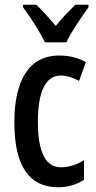

<svg xmlns="http://www.w3.org/2000/svg" viewBox="-20 -786 406 816"><path d="M171 -606H262C283 -651 327 -715 356 -755V-766H300C269 -735 249 -715 217 -676C188 -710 158 -744 134 -766H78V-755C111 -711 151 -648 171 -606ZM229 10C264 10 307 -1 337 -22V-105C304 -85 271 -75 239 -75C174 -75 141 -139 141 -268C141 -397 174 -465 238 -465C263 -465 289 -457 316 -442L345 -522C313 -540 277 -550 231 -550C101 -550 41 -440 41 -267C41 -81 103 10 229 10Z"/></svg>

Font: Noto Sans Bengali ExtraCondensed Medium
Style: Regular
Weight: 500
Width: 2
Designer: Joana Ranito - Universal Thirst; Jelle Bosma - Monotype Design Team
Foundry: Universal Thirst ehf.
Version: Version 3.000